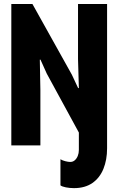

<svg xmlns="http://www.w3.org/2000/svg" viewBox="-20 -740 602 977"><path d="M37.6 0V-719.7H145L345.7 -359.9L377.4 -292H381.3L377 -439V-719.7H524.9V0H417L217.8 -365.7L186 -436.5H182.6L185.5 -281.2V0ZM356.4 217.3Q335.4 217.3 315.4 213.4Q295.4 209.5 287.6 203.1V70.3Q297.9 76.7 312.5 80.3Q327.1 84 336.4 84Q350.1 84.5 360.1 75.9Q370.1 67.4 375.7 53.5Q381.3 39.6 381.3 23.4V-99.1H524.9V14.6Q524.9 73.2 506.3 119.1Q487.8 165 450.2 191.2Q412.6 217.3 356.4 217.3Z"/></svg>

Font: Reddit Mono ExtraBold
Style: Regular
Weight: 800
Monospace: yes
Designer: Stephen Hutchings
Foundry: Reddit
Version: Version 1.014